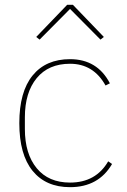

<svg xmlns="http://www.w3.org/2000/svg" viewBox="-20 -763 527 795"><path d="M258 -743H282L410 -610L396 -599L270 -726L144 -599L130 -610ZM270 12Q170 12 115 -55.5Q60 -123 60 -253Q60 -383 115 -450.5Q170 -518 270 -518Q383 -518 435 -418L417 -409Q367 -499 270 -499Q181 -499 132 -439.5Q83 -380 83 -277V-229Q83 -126 132 -66.5Q181 -7 270 -7Q377 -7 428 -95L444 -84Q388 12 270 12Z"/></svg>

Font: IBM Plex Sans Thin
Style: Regular
Weight: 100
Designer: Mike Abbink, Paul van der Laan, Pieter van Rosmalen
Foundry: Bold Monday
Version: Version 3.0